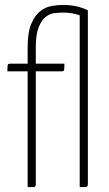

<svg xmlns="http://www.w3.org/2000/svg" viewBox="-20 -758 442 778"><path d="M10 -469Q10 -491 11.5 -495.5Q13 -500 22 -500H92V-566Q92 -627 107 -662Q122 -697 144 -713.5Q166 -730 190.5 -734Q215 -738 235 -738Q293 -738 336 -716V-11Q336 -8 335 -5Q333 0 325 0H303V-696Q286 -702 269.5 -704.5Q253 -707 236 -707Q221 -707 201.5 -705Q182 -703 165 -689.5Q148 -676 136.5 -647Q125 -618 125 -565V-500H241Q241 -478 239.5 -473.5Q238 -469 230 -469H125V-11Q125 -8 124 -5Q122 0 114 0H92V-469Z"/></svg>

Font: Yanone Kaffeesatz Thin
Style: Regular
Weight: 250
Designer: Yanone
Foundry: Yanone Font Production. Not for release.
Version: Version 1.002